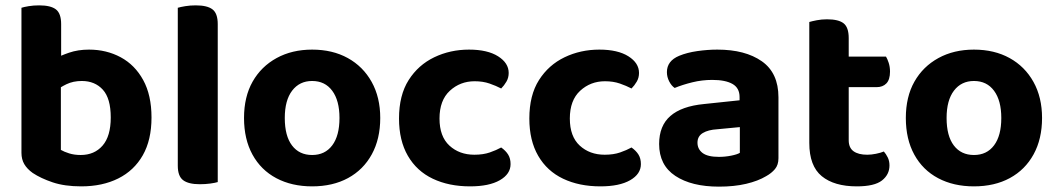

<svg xmlns="http://www.w3.org/2000/svg" viewBox="-20 -680 3941 716"><path d="M312 -495Q377 -495 430 -466.5Q483 -438 514 -381.5Q545 -325 545 -242Q545 -158 512.5 -101Q480 -44 421 -14.5Q362 15 283 15Q221 15 176.5 0Q132 -15 102 -35Q81 -50 70.5 -68Q60 -86 60 -110V-427H207V-121Q219 -114 238 -108Q257 -102 281 -102Q332 -102 362.5 -137Q393 -172 393 -242Q393 -313 363.5 -345.5Q334 -378 285 -378Q253 -378 228 -366Q203 -354 185 -339L181 -459Q204 -472 237.5 -483.5Q271 -495 312 -495ZM208 -392H60V-651Q69 -654 87 -657Q105 -660 126 -660Q169 -660 188.5 -645Q208 -630 208 -590Z M643 -264 792 -261V-1Q782 2 764 4.5Q746 7 725 7Q683 7 663 -8Q643 -23 643 -62ZM792 -184 643 -187V-651Q653 -654 671 -657Q689 -660 710 -660Q753 -660 772.5 -645Q792 -630 792 -590Z M1398 -240Q1398 -162 1366.5 -104.5Q1335 -47 1278 -16Q1221 15 1144 15Q1068 15 1010.5 -15.5Q953 -46 921.5 -103.5Q890 -161 890 -240Q890 -319 922 -375.5Q954 -432 1011.5 -463.5Q1069 -495 1144 -495Q1220 -495 1277 -463.5Q1334 -432 1366 -374.5Q1398 -317 1398 -240ZM1144 -378Q1097 -378 1069.5 -342Q1042 -306 1042 -240Q1042 -173 1069 -137.5Q1096 -102 1144 -102Q1192 -102 1219 -138Q1246 -174 1246 -240Q1246 -305 1219 -341.5Q1192 -378 1144 -378Z M1750 -377Q1696 -377 1657.5 -341.5Q1619 -306 1619 -238Q1619 -171 1656 -137Q1693 -103 1749 -103Q1782 -103 1806.5 -111.5Q1831 -120 1849 -130Q1866 -118 1875 -103.5Q1884 -89 1884 -68Q1884 -31 1844 -8Q1804 15 1733 15Q1654 15 1594 -13.5Q1534 -42 1501 -99Q1468 -156 1468 -238Q1468 -325 1504 -381.5Q1540 -438 1599.5 -466.5Q1659 -495 1729 -495Q1798 -495 1837.5 -470Q1877 -445 1877 -408Q1877 -390 1868.5 -375.5Q1860 -361 1849 -350Q1830 -360 1805.5 -368.5Q1781 -377 1750 -377Z M2236 -377Q2182 -377 2143.5 -341.5Q2105 -306 2105 -238Q2105 -171 2142 -137Q2179 -103 2235 -103Q2268 -103 2292.5 -111.5Q2317 -120 2335 -130Q2352 -118 2361 -103.5Q2370 -89 2370 -68Q2370 -31 2330 -8Q2290 15 2219 15Q2140 15 2080 -13.5Q2020 -42 1987 -99Q1954 -156 1954 -238Q1954 -325 1990 -381.5Q2026 -438 2085.5 -466.5Q2145 -495 2215 -495Q2284 -495 2323.5 -470Q2363 -445 2363 -408Q2363 -390 2354.5 -375.5Q2346 -361 2335 -350Q2316 -360 2291.5 -368.5Q2267 -377 2236 -377Z M2661 -95Q2684 -95 2706.5 -99.5Q2729 -104 2739 -110V-206L2655 -198Q2621 -196 2601 -184Q2581 -172 2581 -148Q2581 -124 2600 -109.5Q2619 -95 2661 -95ZM2655 -495Q2759 -495 2821 -451.5Q2883 -408 2883 -317V-90Q2883 -65 2870 -49.5Q2857 -34 2837 -23Q2807 -5 2762.5 5.5Q2718 16 2661 16Q2559 16 2498.5 -24Q2438 -64 2438 -143Q2438 -211 2480 -247.5Q2522 -284 2605 -292L2738 -306V-318Q2738 -352 2711.5 -367Q2685 -382 2636 -382Q2598 -382 2561.5 -373Q2525 -364 2496 -352Q2484 -360 2475.5 -376.5Q2467 -393 2467 -411Q2467 -453 2513 -472Q2542 -484 2580.5 -489.5Q2619 -495 2655 -495Z M2998 -264H3145V-157Q3145 -129 3163 -116Q3181 -103 3214 -103Q3229 -103 3246.5 -106.5Q3264 -110 3276 -115Q3284 -106 3290.5 -93Q3297 -80 3297 -63Q3297 -29 3269 -7Q3241 15 3175 15Q3091 15 3044.5 -23Q2998 -61 2998 -147ZM3092 -355V-469H3284Q3289 -461 3294 -446Q3299 -431 3299 -413Q3299 -383 3285.5 -369Q3272 -355 3249 -355ZM3145 -239H2998V-598Q3008 -601 3026 -604.5Q3044 -608 3064 -608Q3107 -608 3126 -593Q3145 -578 3145 -538Z M3866 -240Q3866 -162 3834.5 -104.5Q3803 -47 3746 -16Q3689 15 3612 15Q3536 15 3478.5 -15.5Q3421 -46 3389.5 -103.5Q3358 -161 3358 -240Q3358 -319 3390 -375.5Q3422 -432 3479.5 -463.5Q3537 -495 3612 -495Q3688 -495 3745 -463.5Q3802 -432 3834 -374.5Q3866 -317 3866 -240ZM3612 -378Q3565 -378 3537.5 -342Q3510 -306 3510 -240Q3510 -173 3537 -137.5Q3564 -102 3612 -102Q3660 -102 3687 -138Q3714 -174 3714 -240Q3714 -305 3687 -341.5Q3660 -378 3612 -378Z"/></svg>

Font: Baloo Bhaijaan 2
Style: Bold
Weight: 700
Designer: Sanskriti Dholi, Noopur Datye and Ek Type
Foundry: Ek Type
Version: Version 1.701